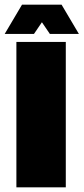

<svg xmlns="http://www.w3.org/2000/svg" viewBox="-22 -800 357 820"><path d="M259 0H48V-621H259ZM241 -780 315 -655H191L157 -705L123 -655H-2L72 -780Z"/></svg>

Font: Passion One
Style: Bold
Weight: 700
Designer: Alejandro Lo Celso
Foundry: Fontstage
Version: Version 1.002